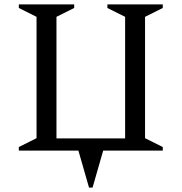

<svg xmlns="http://www.w3.org/2000/svg" viewBox="-20 -680 820 867"><path d="M334 0H65V-16L145 -56V-604L65 -644V-660H315V-644L235 -604V-55H545V-604L465 -644V-660H715V-644L635 -604V-56L715 -16V0H446L398 167H382Z"/></svg>

Font: Spectral SC
Style: Regular
Weight: 400
Designer: Jean-Baptiste Levee
Foundry: Production Type
Version: Version 2.001